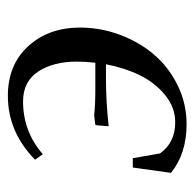

<svg xmlns="http://www.w3.org/2000/svg" viewBox="-23 -469 499 493"><g transform="rotate(90 226.5 -222.5)"><path d="M50.8 -178.2Q50.8 -231 69.3 -280.8Q87.9 -330.6 120.1 -368.4Q152.3 -406.2 199.2 -429.2Q246.1 -452.1 298.8 -452.1Q374.5 -452.1 423.8 -412.1L410.2 -314H386.2L374 -383.8Q346.2 -422.9 293.9 -422.9Q255.9 -422.9 224.1 -397Q192.4 -371.1 173.3 -332.3Q154.3 -293.5 145 -245.1H183.1Q239.3 -245.1 304.2 -252L301.8 -223.1L300.8 -217.8L275.9 -214.8Q249 -217.8 207 -217.8H141.1Q138.2 -193.4 138.2 -169.9Q138.2 -109.9 163.8 -71Q189.5 -32.2 240.2 -32.2Q317.9 -32.2 376 -83L390.1 -63Q318.8 6.8 226.1 6.8Q146 6.8 98.4 -45.7Q50.8 -98.1 50.8 -178.2Z"/></g></svg>

Font: Dihjauti S
Style: Bold Italic
Weight: 700
Italic angle: -9°
Designer: T. Christopher White
Version: Version 3.0.0